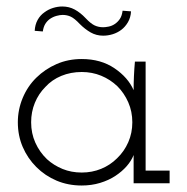

<svg xmlns="http://www.w3.org/2000/svg" viewBox="-20 -565 578 592"><path d="M503 0H392V-41Q392 -53 392 -63.5Q392 -74 392 -87Q385 -69 370.5 -52.5Q356 -36 335.5 -22.5Q315 -9 288.5 -1Q262 7 232 7Q190 7 154.5 -8Q119 -23 92 -50Q65 -77 50 -112Q35 -147 35 -188Q35 -227 50 -263Q65 -299 92 -325.5Q119 -352 154.5 -367.5Q190 -383 232 -383Q291 -383 333 -354.5Q375 -326 392 -287Q392 -308 393 -330.5Q394 -353 396 -375H429V-39H503ZM232 -343Q198 -343 169 -331Q140 -319 120 -297Q99 -276 87.5 -248Q76 -220 76 -188Q76 -154 89 -125Q102 -96 125 -74Q146 -55 173 -44Q200 -33 232 -33Q264 -33 292 -44.5Q320 -56 341 -77Q363 -98 375.5 -126.5Q388 -155 388 -188Q388 -221 375.5 -249.5Q363 -278 342 -299Q320 -320 292 -331.5Q264 -343 232 -343ZM354 -473Q342 -464 327.5 -459.5Q313 -455 298 -455Q277 -455 259.5 -465Q242 -475 226 -491Q210 -508 198.5 -513.5Q187 -519 173 -519Q165 -519 154 -516Q143 -513 133 -506Q125 -500 119.5 -491Q114 -482 112 -468L87 -470Q88 -489 96 -503.5Q104 -518 117 -527Q129 -536 143.5 -540.5Q158 -545 172 -545Q193 -545 210.5 -535.5Q228 -526 244 -509Q260 -492 272 -486.5Q284 -481 298 -481Q305 -481 315 -483Q325 -485 334 -491Q343 -497 349.5 -506.5Q356 -516 358 -532L384 -530Q383 -511 374.5 -496.5Q366 -482 354 -473Z"/></svg>

Font: Josefin Slab
Style: Regular
Weight: 400
Designer: Santiago Orozco
Foundry: Typemade
Version: Version 2.000